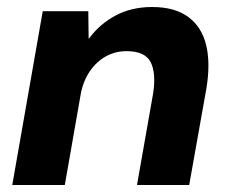

<svg xmlns="http://www.w3.org/2000/svg" viewBox="-20 -528 655 548"><path d="M15 0 102 -496H232L233 -418H234Q264 -459 309.5 -483.5Q355 -508 414 -508Q479 -508 517.5 -479.5Q556 -451 568.5 -399Q581 -347 569 -275L520 0H371L417 -261Q426 -319 410 -350.5Q394 -382 341 -382Q309 -382 282 -367Q255 -352 236 -324Q217 -296 210 -257L165 0Z"/></svg>

Font: DM Sans 28pt Black
Style: Italic
Weight: 900
Italic angle: -10°
Version: Version 4.004;gftools[0.9.30]